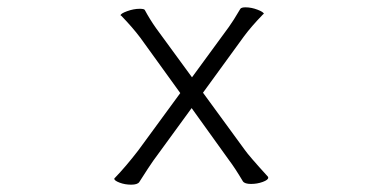

<svg xmlns="http://www.w3.org/2000/svg" viewBox="-20 -498 1040 524"><path d="M360 -1Q355 6 338 6Q321 6 306.5 0.5Q292 -5 292 -10Q292 -12 294 -13Q323 -43 357 -87L472 -244L363 -395Q342 -423 311 -455Q309 -456 309 -456Q309 -461 327 -467.5Q345 -474 361 -474Q373 -474 375 -471Q389 -445 406 -421L504 -287L605 -425Q616 -440 636 -474Q639 -478 650 -478Q666 -478 683 -471.5Q700 -465 700 -460Q700 -460 698 -459Q666 -426 646 -399L534 -245L648 -89Q659 -73 711 -16Q712 -15 712 -13Q712 -7 697 -1.5Q682 4 665 4Q648 4 643 -3Q621 -40 605 -61L503 -203L398 -59Q388 -45 360 -1Z"/></svg>

Font: JyunsaiKaai Light
Style: Regular
Weight: 300
Designer: Fontworks Inc.
Version: Version 0.030;April 7, 2024;FontCreator 14.0.0.2901 64-bit